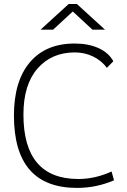

<svg xmlns="http://www.w3.org/2000/svg" viewBox="-20 -918 626 948"><path d="M360.4 9.8Q48.8 9.8 48.8 -347.7Q48.8 -517.1 127.2 -610.1Q205.6 -703.1 348.6 -703.1Q416.5 -703.1 466.6 -680.4Q516.6 -657.7 539.6 -615.7L507.8 -583Q481 -619.1 439.5 -639.2Q397.9 -659.2 349.6 -659.2Q234.4 -659.2 165 -579.3Q95.7 -499.5 95.7 -352.5Q95.7 -34.2 367.2 -34.2Q450.2 -34.2 530.8 -71.3L543 -27.8Q456.1 9.8 360.4 9.8ZM180.2 -771.5 319.3 -898.4H359.4L498.5 -771.5H436.5L339.4 -861.3L242.2 -771.5Z"/></svg>

Font: Cascadia Mono ExtraLight
Style: Regular
Weight: 200
Monospace: yes
Designer: Aaron Bell
Foundry: Saja Typeworks
Version: Version 2404.023; ttfautohint (v1.8.4)